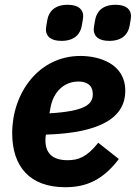

<svg xmlns="http://www.w3.org/2000/svg" viewBox="-20 -771 568 803"><path d="M237 -600C292 -600 316 -629 322 -663C326 -686 328 -696 328 -703C328 -730 310 -751 263 -751C208 -751 184 -722 178 -688C174 -665 172 -655 172 -648C172 -621 190 -600 237 -600ZM437 -600C492 -600 516 -629 522 -663C526 -686 528 -696 528 -703C528 -730 510 -751 463 -751C408 -751 384 -722 378 -688C374 -665 372 -655 372 -648C372 -621 390 -600 437 -600ZM253 12C343 12 412 -20 477 -106L391 -174C344 -115 309 -101 263 -101C194 -101 170 -135 170 -185C170 -190 170 -196 172 -208C407 -215 504 -283 504 -391C504 -505 395 -537 316 -537C142 -537 31 -382 31 -214C31 -75 104 12 253 12ZM308 -430C333 -430 368 -422 368 -377C368 -335 337 -306 187 -297L191 -320C203 -388 249 -430 308 -430Z"/></svg>

Font: Braiins Sans
Style: Bold Italic
Weight: 700
Italic angle: -11.31°
Designer: Mike Abbink, Paul van der Laan, Pieter van Rosmalen, Jiri Chlebus, Lubos Buracinsky
Foundry: Bold Monday, Sudetype
Version: Version 1.000;hotconv 1.0.109;makeotfexe 2.5.65596